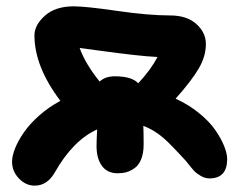

<svg xmlns="http://www.w3.org/2000/svg" viewBox="-20 -562 743 607"><path d="M352.1 -14.2Q319.3 -14.2 302.2 -37.6Q285.2 -61 285.2 -100.1Q285.2 -114.7 287.1 -152.8Q210.4 -118.2 152.8 -16.1Q128.9 24.9 89.8 24.9Q61.5 24.9 39.8 2.2Q18.1 -20.5 18.1 -50.8Q18.1 -68.8 27.8 -93.3Q37.6 -117.7 55.9 -144Q74.2 -170.4 104.2 -197Q134.3 -223.6 170.9 -243.2Q88.9 -351.6 88.9 -450.2Q88.9 -482.9 122.1 -512.5Q155.3 -542 212.9 -542Q251 -542 350.3 -527.6Q449.7 -513.2 517.1 -513.2Q570.8 -513.2 600.8 -486.1Q630.9 -459 630.9 -422.9Q630.9 -384.3 608.6 -345.9Q586.4 -307.6 535.2 -250Q576.2 -231.4 609.1 -204.6Q642.1 -177.7 660.6 -150.9Q679.2 -124 688.7 -100.1Q698.2 -76.2 698.2 -59.1Q698.2 2 642.1 2Q627.9 2 614.3 -6.1Q600.6 -14.2 593.3 -22.2Q585.9 -30.3 571.3 -48.8Q568.4 -52.2 566.9 -54.2Q516.6 -108.9 496.6 -126Q464.8 -152.8 433.1 -164.1Q434.1 -145 434.1 -105Q434.1 -78.1 426.5 -59.1Q418.9 -40 406 -30.8Q393.1 -21.5 380.1 -17.8Q367.2 -14.2 352.1 -14.2ZM342.8 -320.8Q396.5 -320.8 417 -298.8Q456.5 -340.8 478 -381.8Q446.8 -383.3 401.1 -388.4Q355.5 -393.6 300.5 -401.1Q245.6 -408.7 231.9 -410.2Q249.5 -360.8 294.9 -304.2Q313 -320.8 342.8 -320.8Z"/></svg>

Font: Shantell Sans Irregular
Style: Bold
Weight: 700
Designer: Stephen Nixon, Anya Danilova, Shantell Martin
Foundry: Arrow Type
Version: Version 1.006;[9816181b4]